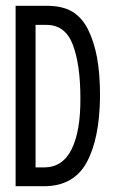

<svg xmlns="http://www.w3.org/2000/svg" viewBox="-20 -643 390 664"><path d="M34 1V-623H140Q196 -623 229.5 -603Q263 -583 284 -542Q305 -500 315.5 -444.5Q326 -389 326 -308Q324 -161 279 -80Q234 1 132 1ZM103 -64H132Q197 -64 228 -127.5Q259 -191 258 -304Q258 -419 232 -488Q206 -557 140 -557H103Z"/></svg>

Font: Inconsolata ExtraCondensed Medium
Style: Regular
Weight: 500
Width: 2
Monospace: yes
Designer: Raph Levien, Cyreal, Brenton Simpson
Foundry: Raph Levien, Cyreal, Google
Version: Version 3.001; ttfautohint (v1.8.2.53-6de2)